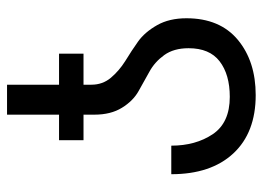

<svg xmlns="http://www.w3.org/2000/svg" viewBox="-118 -590 729 532"><g transform="rotate(-90 246.0 -323.5)"><path d="M461.9 -170.9Q461.9 -78.1 401.9 -28.3Q342.3 21 249 21Q145 21 87.4 -41Q29.8 -103 29.8 -212.9H108.9Q108.9 -145.5 140.6 -98.1Q172.4 -50.8 244.1 -50.8Q306.2 -50.8 342.8 -79.1Q378.9 -106.9 378.9 -165Q378.9 -206.1 359.9 -232.4Q340.8 -258.8 314 -273.4Q295.9 -283.2 259.8 -303.7Q232.9 -318.8 213.9 -349.6Q194.8 -380.4 194.8 -425.8V-456.1H124V-523.9H194.8V-668H277.8V-523.9H363.8V-456.1H277.8V-434.1Q277.8 -403.3 296.9 -380.4Q316.4 -357.4 342.8 -340.8Q373 -322.3 397 -305.2Q423.3 -286.6 442.9 -252Q461.9 -218.3 461.9 -170.9Z"/></g></svg>

Font: Miedinger*
Style: Book
Weight: 400
Version: Version 001.000